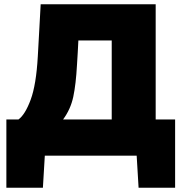

<svg xmlns="http://www.w3.org/2000/svg" viewBox="-20 -733 860 904"><path d="M10 151V-170.5H67Q98.5 -193.5 124.5 -263.8Q150.5 -334 158 -467.5Q161 -532 165 -594Q168.5 -656 171.5 -713H713V-170.5H804.5V151H632.5L623.5 0H191L182 151ZM342.5 -427.5Q337.5 -336 325 -277.2Q312.5 -218.5 277 -170.5H506V-542.5H349Q347.5 -513.5 346 -485Q344 -456 342.5 -427.5Z"/></svg>

Font: Heraclito ExtraBold
Style: Regular
Weight: 800
Designer: Kostas Bartsokas (font) & Cristiano Sobral (main changes)
Foundry: Kostas Bartsokas (font) & Cristiano Sobral (main changes)
Version: Version 1.00;July 8, 2020;FontCreator 13.0.0.2655 64-bit